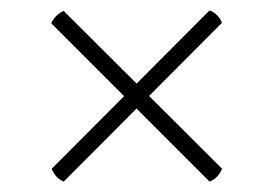

<svg xmlns="http://www.w3.org/2000/svg" viewBox="-20 -538 528 371"><path d="M103 -517 409 -212Q402 -194 385 -187L79 -493Q86 -509 103 -517ZM409 -494 103 -187Q86 -195 80 -212L385 -518Q402 -511 409 -494Z"/></svg>

Font: Arima Thin ExtraLight
Style: Regular
Weight: 250
Version: Version 1.100